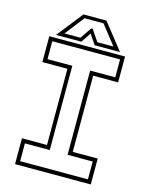

<svg xmlns="http://www.w3.org/2000/svg" viewBox="-126 -936 783 1015"><g transform="rotate(15 265.0 -429.0)"><path d="M57.5 0V-141.5H194.5V-558.5H57.5V-700H472V-558.5H335.5V-141.5H472V0ZM79.5 -22H450.5V-119.5H313V-580.5H450.5V-678.5H79.5V-580.5H215.5V-119.5H79.5ZM202 -858H328L440 -716H301.5L265 -770L228.5 -716H90ZM213 -840 131 -735H218.5L261 -797H269L311 -735H399L316.5 -840Z"/></g></svg>

Font: Tourney Thin ExtraLight
Style: Regular
Weight: 250
Version: Version 1.015